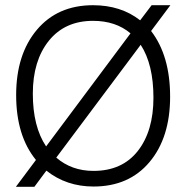

<svg xmlns="http://www.w3.org/2000/svg" viewBox="-20 -708 704 737"><path d="M339 -52Q449 -52 509 -128.5Q569 -205 569 -333Q569 -461 520 -536L196 -103Q255 -52 339 -52ZM157 -146 481 -580Q424 -628 337 -628Q229 -628 167.5 -551.5Q106 -475 106 -348.5Q106 -222 157 -146ZM560 -589Q633 -494 633 -337Q633 -180 554 -86Q475 8 339 8Q235 8 158 -53L112 9H41L118 -94Q42 -187 42 -343Q42 -499 121.5 -593.5Q201 -688 337 -688Q444 -688 518 -630L562 -688H634Z"/></svg>

Font: Hind Kochi Light
Style: Regular
Weight: 300
Designer: Dhruvi Tolia
Foundry: Indian Type Foundry
Version: Version 0.702;PS 1.0;hotconv 1.0.81;makeotf.lib2.5.63406